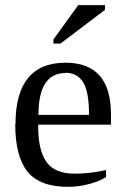

<svg xmlns="http://www.w3.org/2000/svg" viewBox="-20 -714 483 744"><path d="M39 -233H40Q40 -471 234 -471Q410 -471 410 -271V-231H128V-222Q128 -132 160 -86.5Q192 -41 270 -41Q328 -41 391 -55V-28Q367 -12 325.5 -1Q284 10 245 10Q133 10 86 -49.5Q39 -109 39 -233ZM234 -432V-431Q129 -431 129 -269H325Q325 -357 303 -394Q280 -432 234 -432ZM187 -545V-561L283 -694H387V-676L214 -545Z"/></svg>

Font: Libra Serif Modern
Style: Regular
Weight: 400
Designer: Stefan Peev, Context Ltd
Foundry: Stefan Peev, Context Ltd
Version: Version 1.000